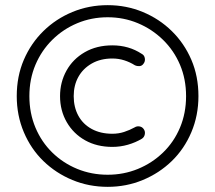

<svg xmlns="http://www.w3.org/2000/svg" viewBox="-20 -723 835 745"><path d="M398 2Q325 2 261 -24.5Q197 -51 148.5 -98Q100 -145 72.5 -210Q45 -275 45 -350Q45 -427 72.5 -491Q100 -555 148.5 -602.5Q197 -650 261 -676.5Q325 -703 398 -703Q470 -703 534 -676.5Q598 -650 646.5 -602.5Q695 -555 722.5 -491Q750 -427 750 -350Q750 -275 722.5 -210Q695 -145 646.5 -98Q598 -51 534 -24.5Q470 2 398 2ZM398 -45Q460 -45 515 -67.5Q570 -90 612.5 -131Q655 -172 678.5 -228Q702 -284 702 -350Q702 -416 678.5 -471.5Q655 -527 612.5 -568.5Q570 -610 515 -633Q460 -656 398 -656Q335 -656 280 -633Q225 -610 183 -568.5Q141 -527 117.5 -471.5Q94 -416 94 -350Q94 -284 117.5 -228Q141 -172 183 -131Q225 -90 280 -67.5Q335 -45 398 -45ZM416 -153Q356 -153 310.5 -178.5Q265 -204 239 -249Q213 -294 213 -350Q213 -404 238 -449Q263 -494 309 -520.5Q355 -547 416 -547Q480 -547 530 -514Q540 -509 542 -497Q544 -485 537 -476Q531 -467 521 -466.5Q511 -466 503 -470Q484 -482 462 -489Q440 -496 416 -496Q370 -496 336 -476.5Q302 -457 284 -424.5Q266 -392 266 -350Q266 -307 284 -274Q302 -241 336 -222.5Q370 -204 416 -204Q440 -204 461.5 -211Q483 -218 503 -229Q511 -234 521 -232.5Q531 -231 537 -223Q544 -214 542 -202.5Q540 -191 531 -185Q506 -170 476.5 -161.5Q447 -153 416 -153Z"/></svg>

Font: Quicksand Light
Style: Regular
Weight: 400
Version: Version 3.004